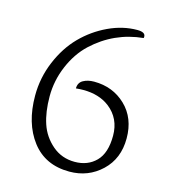

<svg xmlns="http://www.w3.org/2000/svg" viewBox="-109 -809 808 905"><g transform="rotate(15 295.5 -356.0)"><path d="M64 -297Q64 -384 97.5 -464Q131 -544 185 -599Q239 -654 309 -687Q379 -720 450 -720Q489 -720 489 -698Q489 -693 488 -691Q347 -677 243 -580Q192 -532 161.5 -460Q131 -388 131 -311.5Q131 -235 150 -178.5Q169 -122 215 -82.5Q261 -43 324.5 -43Q388 -43 428 -83.5Q468 -124 468 -208.5Q468 -293 405 -342Q354 -381 277 -381Q260 -381 241 -379Q241 -407 263 -419.5Q285 -432 316 -432Q408 -432 470.5 -372Q533 -312 533 -213Q533 -114 468.5 -53Q404 8 312 8Q194 8 129 -77Q64 -162 64 -297Z"/></g></svg>

Font: Laila Light
Style: Regular
Weight: 300
Designer: Hitesh Malaviya
Foundry: Indian Type Foundry
Version: Version 1.302;PS 1.0;hotconv 1.0.78;makeotf.lib2.5.61930; tt